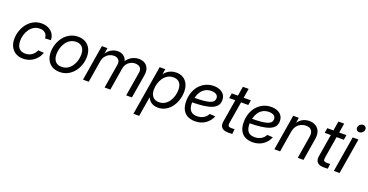

<svg xmlns="http://www.w3.org/2000/svg" viewBox="-35 -1587 5074 2644"><g transform="rotate(20 2502.0 -265.0)"><path d="M239.7 11.7Q176.8 11.7 130.4 -15.1Q84 -42 58.8 -90.3Q33.7 -138.7 33.7 -203.1Q33.7 -264.6 53.7 -323.5Q73.7 -382.3 111.1 -429.7Q148.4 -477.1 201.2 -505.1Q253.9 -533.2 319.8 -533.2Q362.8 -533.2 398.4 -520.3Q434.1 -507.3 460 -484.1Q485.8 -460.9 499.8 -429.2Q513.7 -397.5 514.2 -359.4L429.7 -355Q428.7 -377.4 421.4 -396Q414.1 -414.6 400.4 -428.2Q386.7 -441.9 366.2 -449.5Q345.7 -457 317.4 -457Q270 -457 233.2 -435.5Q196.3 -414.1 170.7 -377.4Q145 -340.8 131.8 -296.1Q118.7 -251.5 118.7 -204.6Q118.7 -162.6 132.1 -130.9Q145.5 -99.1 173.1 -81.8Q200.7 -64.5 242.2 -64.5Q271 -64.5 295.2 -71.8Q319.3 -79.1 338.9 -93Q358.4 -106.9 373.3 -126.2Q388.2 -145.5 397.9 -168.5L482.4 -162.1Q469.7 -124.5 446.3 -92.8Q422.9 -61 391.1 -37.6Q359.4 -14.2 321 -1.2Q282.7 11.7 239.7 11.7Z M772.9 11.7Q709 11.7 663.1 -15.4Q617.2 -42.5 592.3 -91.3Q567.4 -140.1 567.4 -205.1Q567.4 -267.1 587.4 -325.9Q607.4 -384.8 645 -431.4Q682.6 -478 735.4 -505.6Q788.1 -533.2 853 -533.2Q917 -533.2 963.1 -505.9Q1009.3 -478.5 1033.9 -429.2Q1058.6 -379.9 1058.6 -314.5Q1058.6 -252 1038.6 -193.4Q1018.6 -134.8 980.7 -88.4Q942.9 -42 890.4 -15.1Q837.9 11.7 772.9 11.7ZM775.4 -64.5Q824.2 -64.5 861.3 -86.4Q898.4 -108.4 923.8 -145.3Q949.2 -182.1 962.2 -226.6Q975.1 -271 975.1 -315.9Q975.1 -358.9 960.9 -390.6Q946.8 -422.4 919.2 -439.7Q891.6 -457 850.6 -457Q803.2 -457 766.1 -435.1Q729 -413.1 703.6 -376.5Q678.2 -339.8 664.8 -294.9Q651.4 -250 651.4 -203.6Q651.4 -140.1 682.6 -102.3Q713.9 -64.5 775.4 -64.5Z M1115.2 0 1201.2 -522.5H1283.2L1265.6 -413.1L1255.9 -415.5Q1276.4 -455.1 1304.7 -480.7Q1333 -506.3 1366 -519.3Q1398.9 -532.2 1432.6 -532.2Q1474.6 -532.2 1504.9 -515.1Q1535.2 -498 1552 -470.5Q1568.8 -442.9 1570.3 -410.2L1555.2 -415.5Q1571.8 -449.2 1599.6 -475.6Q1627.4 -502 1664.3 -517.1Q1701.2 -532.2 1743.7 -532.2Q1792 -532.2 1828.6 -511Q1865.2 -489.7 1882.3 -447.5Q1899.4 -405.3 1888.7 -341.8L1832 0H1748L1805.7 -347.2Q1812.5 -387.2 1801.5 -410.6Q1790.5 -434.1 1767.8 -444.6Q1745.1 -455.1 1717.3 -455.1Q1678.2 -455.1 1647.2 -438.7Q1616.2 -422.4 1596.2 -394.3Q1576.2 -366.2 1570.3 -331.5L1515.6 0H1431.6L1490.2 -356Q1498 -402.3 1472.9 -428.7Q1447.8 -455.1 1403.3 -455.1Q1370.1 -455.1 1337.9 -439.2Q1305.7 -423.3 1282.2 -392.8Q1258.8 -362.3 1251.5 -317.9L1199.2 0Z M1928.2 204.1 2048.3 -522.5H2130.4L2118.2 -444.8H2119.6Q2138.2 -471.7 2164.3 -491Q2190.4 -510.3 2222.7 -520.8Q2254.9 -531.2 2291.5 -531.2Q2351.1 -531.2 2393.6 -505.1Q2436 -479 2459 -431.6Q2481.9 -384.3 2481.9 -319.8Q2481.9 -259.3 2463.6 -200.4Q2445.3 -141.6 2410.4 -94Q2375.5 -46.4 2325.7 -18.1Q2275.9 10.3 2212.9 10.3Q2173.8 10.3 2144.5 -1.7Q2115.2 -13.7 2094.7 -34.7Q2074.2 -55.7 2062 -83H2060.1L2012.2 204.1ZM2201.7 -65.4Q2249 -65.4 2285.6 -87.4Q2322.3 -109.4 2347.4 -146Q2372.6 -182.6 2385.3 -227.8Q2397.9 -272.9 2397.9 -319.3Q2397.9 -385.3 2366 -420.7Q2334 -456.1 2276.9 -456.1Q2229 -456.1 2192.1 -434.1Q2155.3 -412.1 2129.9 -375.7Q2104.5 -339.4 2091.6 -294.7Q2078.6 -250 2078.6 -205.1Q2078.6 -140.1 2110.6 -102.8Q2142.6 -65.4 2201.7 -65.4Z M2756.3 11.7Q2695.3 11.7 2648.9 -12Q2602.5 -35.6 2576.9 -84.7Q2551.3 -133.8 2551.3 -208.5Q2551.3 -280.3 2573.2 -340.1Q2595.2 -399.9 2634.5 -443.4Q2673.8 -486.8 2726.3 -510.5Q2778.8 -534.2 2840.3 -534.2Q2893.1 -534.2 2932.1 -516.8Q2971.2 -499.5 2993.2 -467Q3015.1 -434.6 3015.1 -389.2Q3015.1 -342.3 2990.7 -309.8Q2966.3 -277.3 2916.7 -257.6Q2867.2 -237.8 2791.3 -228.8Q2715.3 -219.7 2612.3 -219.7L2624 -289.1Q2713.4 -289.1 2772.7 -294.7Q2832 -300.3 2866.7 -312.3Q2901.4 -324.2 2916 -343.3Q2930.7 -362.3 2930.7 -388.7Q2930.7 -420.9 2905 -439.5Q2879.4 -458 2831.5 -458Q2779.3 -458 2741.7 -436Q2704.1 -414.1 2680.4 -377.4Q2656.7 -340.8 2645.3 -295.9Q2633.8 -251 2633.8 -204.6Q2633.8 -168 2645 -135.5Q2656.2 -103 2684.1 -83.3Q2711.9 -63.5 2761.2 -63.5Q2816.9 -63.5 2857.4 -88.4Q2897.9 -113.3 2916.5 -152.8L2999.5 -147.9Q2971.7 -76.2 2908.2 -32.2Q2844.7 11.7 2756.3 11.7Z M3385.3 -522.5 3373.5 -450.2H3093.3L3105 -522.5ZM3217.8 -660.6H3302.2L3213.9 -128.9Q3209 -97.2 3220 -84.2Q3231 -71.3 3263.2 -71.3Q3273.4 -71.3 3286.4 -71.8Q3299.3 -72.3 3310.5 -72.8L3302.2 -0.5Q3289.6 0.5 3273.9 1Q3258.3 1.5 3244.6 1.5Q3176.8 1.5 3147.7 -29.5Q3118.7 -60.5 3128.4 -120.1Z M3599.6 11.7Q3538.6 11.7 3492.2 -12Q3445.8 -35.6 3420.2 -84.7Q3394.5 -133.8 3394.5 -208.5Q3394.5 -280.3 3416.5 -340.1Q3438.5 -399.9 3477.8 -443.4Q3517.1 -486.8 3569.6 -510.5Q3622.1 -534.2 3683.6 -534.2Q3736.3 -534.2 3775.4 -516.8Q3814.5 -499.5 3836.4 -467Q3858.4 -434.6 3858.4 -389.2Q3858.4 -342.3 3834 -309.8Q3809.6 -277.3 3760 -257.6Q3710.4 -237.8 3634.5 -228.8Q3558.6 -219.7 3455.6 -219.7L3467.3 -289.1Q3556.6 -289.1 3616 -294.7Q3675.3 -300.3 3710 -312.3Q3744.6 -324.2 3759.3 -343.3Q3773.9 -362.3 3773.9 -388.7Q3773.9 -420.9 3748.3 -439.5Q3722.7 -458 3674.8 -458Q3622.6 -458 3585 -436Q3547.4 -414.1 3523.7 -377.4Q3500 -340.8 3488.5 -295.9Q3477.1 -251 3477.1 -204.6Q3477.1 -168 3488.3 -135.5Q3499.5 -103 3527.3 -83.3Q3555.2 -63.5 3604.5 -63.5Q3660.2 -63.5 3700.7 -88.4Q3741.2 -113.3 3759.8 -152.8L3842.8 -147.9Q3814.9 -76.2 3751.5 -32.2Q3688 11.7 3599.6 11.7Z M4053.7 -304.7 4003.4 0H3919.4L4005.4 -522.5H4087.4L4066.9 -395.5L4045.4 -398.4Q4082 -469.2 4131.3 -500.2Q4180.7 -531.2 4240.2 -531.2Q4294.4 -531.2 4334.2 -507.8Q4374 -484.4 4392.6 -438.2Q4411.1 -392.1 4399.4 -323.2L4346.2 0H4262.2L4315.4 -322.8Q4326.7 -389.2 4301 -421.9Q4275.4 -454.6 4219.7 -454.6Q4180.7 -454.6 4146 -438.2Q4111.3 -421.9 4086.9 -388.7Q4062.5 -355.5 4053.7 -304.7Z M4785.2 -522.5 4773.4 -450.2H4493.2L4504.9 -522.5ZM4617.7 -660.6H4702.1L4613.8 -128.9Q4608.9 -97.2 4619.9 -84.2Q4630.9 -71.3 4663.1 -71.3Q4673.3 -71.3 4686.3 -71.8Q4699.2 -72.3 4710.4 -72.8L4702.1 -0.5Q4689.5 0.5 4673.8 1Q4658.2 1.5 4644.5 1.5Q4576.7 1.5 4547.6 -29.5Q4518.6 -60.5 4528.3 -120.1Z M4791 0 4877.4 -522.5H4961.4L4875 0ZM4936 -620.6Q4912.1 -620.6 4898.2 -637.2Q4884.3 -653.8 4887.7 -677.2Q4891.6 -701.2 4911.4 -717.8Q4931.2 -734.4 4954.6 -734.4Q4978.5 -734.4 4992.7 -717.8Q5006.8 -701.2 5002.9 -677.2Q4999.5 -653.8 4979.7 -637.2Q4960 -620.6 4936 -620.6Z"/></g></svg>

Font: Inter 28pt
Style: Italic
Weight: 400
Italic angle: -9.3988°
Designer: Rasmus Andersson
Foundry: rsms
Version: Version 4.001;git-66647c0bb